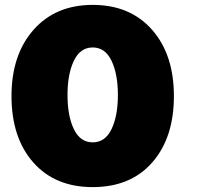

<svg xmlns="http://www.w3.org/2000/svg" viewBox="-20 -738 830 785"><path d="M359 27Q205 27 116 -74Q27 -175 27 -345Q27 -514 117 -616Q207 -718 359 -718Q512 -718 601.5 -616.5Q691 -515 691 -345Q691 -175 602.5 -74Q514 27 359 27ZM462 -350Q462 -435 436 -489.5Q410 -544 359 -544Q308 -544 282 -489.5Q256 -435 256 -350Q256 -264 282 -210Q308 -156 359 -156Q410 -156 436 -210Q462 -264 462 -350Z"/></svg>

Font: Repo
Style: ExtraBlack
Weight: 1000
Designer: Stefan Peev
Foundry: Context Ltd
Version: Version 001.000